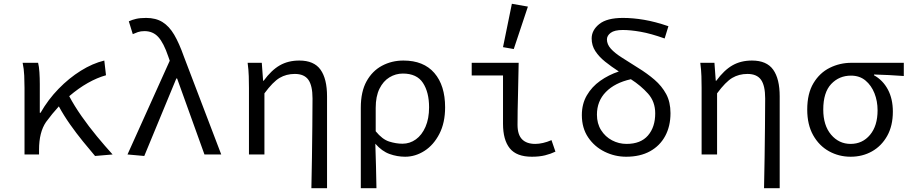

<svg xmlns="http://www.w3.org/2000/svg" viewBox="-20 -819 4840 1018"><path d="M110 0V-353Q110 -382 108.5 -418Q107 -454 100 -486H182Q187 -467 189 -436Q191 -405 191 -373V-221H195Q235 -291 290.5 -348Q346 -405 408.5 -444Q471 -483 533 -498L542 -420Q495 -407 445.5 -379Q396 -351 347 -309Q374 -258 412.5 -203Q451 -148 494 -96Q537 -44 577 0L484 8Q455 -26 420 -69Q385 -112 351.5 -159.5Q318 -207 292 -255Q257 -217 224 -172Q187 -118 187 -25V0Z M745 8 656 0 880 -497 872 -520Q848 -591 819.5 -622.5Q791 -654 746 -654Q726 -654 711.5 -649Q697 -644 684 -638L663 -706Q680 -714 701.5 -719Q723 -724 755 -724Q806 -724 841.5 -702Q877 -680 903.5 -635Q930 -590 955 -519L1153 0H1064L919 -403H915Z M1631 179Q1633 99 1634 16Q1635 -67 1636 -147Q1637 -227 1637 -297Q1637 -365 1615 -396Q1593 -427 1543 -427Q1498 -427 1462.5 -406Q1427 -385 1382 -324V0H1300V-353Q1300 -382 1299 -415Q1298 -448 1293 -486H1368L1375 -391H1378Q1419 -447 1463.5 -472.5Q1508 -498 1567 -498Q1645 -498 1679.5 -449.5Q1714 -401 1714 -308V179Z M1893 179V-248Q1893 -333 1923.5 -388Q1954 -443 2005.5 -470.5Q2057 -498 2119 -498Q2226 -498 2283 -432Q2340 -366 2340 -250Q2340 -168 2309.5 -109Q2279 -50 2230.5 -19Q2182 12 2128 12Q2086 12 2045.5 -2.5Q2005 -17 1970 -57Q1972 8 1973.5 61Q1975 114 1976 179ZM2114 -57Q2153 -57 2185 -80Q2217 -103 2236 -146.5Q2255 -190 2255 -250Q2255 -330 2222.5 -379.5Q2190 -429 2116 -429Q2078 -429 2045 -409Q2012 -389 1992 -348.5Q1972 -308 1972 -247V-123Q2007 -80 2043.5 -68.5Q2080 -57 2114 -57Z M2800 12Q2719 12 2683 -32.5Q2647 -77 2647 -163V-419H2481V-486H2730Q2729 -404 2726.5 -316.5Q2724 -229 2724 -157Q2724 -105 2748 -80.5Q2772 -56 2818 -56Q2837 -56 2859 -61Q2881 -66 2904 -76L2925 -15Q2900 -3 2870 4.5Q2840 12 2800 12ZM2704 -559 2647 -569 2694 -799 2779 -784Z M3300 12Q3240 12 3186 -14.5Q3132 -41 3098.5 -90.5Q3065 -140 3065 -209Q3065 -268 3091.5 -313.5Q3118 -359 3162.5 -390.5Q3207 -422 3261 -440Q3221 -466 3188.5 -492Q3156 -518 3136.5 -548Q3117 -578 3117 -615Q3117 -659 3157.5 -691.5Q3198 -724 3283 -724Q3336 -724 3395 -714Q3454 -704 3524 -680L3504 -615Q3431 -641 3377 -650.5Q3323 -660 3282 -660Q3238 -660 3218 -645Q3198 -630 3198 -610Q3198 -584 3218.5 -561Q3239 -538 3276 -514.5Q3313 -491 3362 -460Q3411 -430 3450 -396.5Q3489 -363 3512 -320.5Q3535 -278 3535 -219Q3535 -150 3507 -98Q3479 -46 3426.5 -17Q3374 12 3300 12ZM3145 -211Q3145 -164 3167 -129Q3189 -94 3225 -75Q3261 -56 3302 -56Q3377 -56 3415.5 -100.5Q3454 -145 3454 -218Q3454 -280 3416 -322.5Q3378 -365 3325 -399Q3240 -380 3192.5 -331.5Q3145 -283 3145 -211Z M4031 179Q4033 99 4034 16Q4035 -67 4036 -147Q4037 -227 4037 -297Q4037 -365 4015 -396Q3993 -427 3943 -427Q3898 -427 3862.5 -406Q3827 -385 3782 -324V0H3700V-353Q3700 -382 3699 -415Q3698 -448 3693 -486H3768L3775 -391H3778Q3819 -447 3863.5 -472.5Q3908 -498 3967 -498Q4045 -498 4079.5 -449.5Q4114 -401 4114 -308V179Z M4490 12Q4428 12 4375.5 -17Q4323 -46 4291.5 -102Q4260 -158 4260 -238Q4260 -323 4293 -378Q4326 -433 4379.5 -459.5Q4433 -486 4494 -486H4772V-416Q4729 -419 4692.5 -421Q4656 -423 4614 -424V-420Q4661 -394 4687.5 -344.5Q4714 -295 4714 -227Q4714 -152 4684 -98.5Q4654 -45 4603.5 -16.5Q4553 12 4490 12ZM4490 -56Q4553 -56 4593 -104Q4633 -152 4633 -234Q4633 -283 4616.5 -324.5Q4600 -366 4569 -392Q4538 -418 4492 -418Q4429 -418 4387 -373.5Q4345 -329 4345 -238Q4345 -154 4386.5 -105Q4428 -56 4490 -56Z"/></svg>

Font: SauceCodePro NFM
Style: Regular
Weight: 400
Monospace: yes
Designer: Paul D. Hunt, Teo Tuominen
Foundry: Adobe
Version: Version 2.042;hotconv 1.1.0;makeotfexe 2.6.0;Nerd Fonts 3.3.